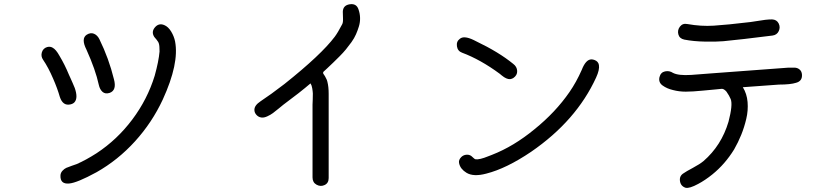

<svg xmlns="http://www.w3.org/2000/svg" viewBox="-20 -840 4040 929"><path d="M321.3 -335Q284.2 -326.2 269.5 -371.1Q257.8 -412.1 237.3 -459Q213.9 -513.7 188.5 -550.8Q176.8 -567.4 182.6 -586.9Q188.5 -606.4 208 -612.3Q222.7 -616.2 234.4 -609.4Q251 -600.6 267.6 -570.3Q293.9 -526.4 313.5 -478.5Q315.4 -474.6 321.3 -461.4Q327.1 -448.2 331.5 -438.5Q335.9 -428.7 341.8 -414.1Q358.4 -366.2 340.8 -345.7Q334 -337.9 321.3 -335ZM398.4 -599.6Q371.1 -653.3 399.4 -671.9Q418 -683.6 434.6 -676.8Q451.2 -669.9 460.9 -650.4Q506.8 -556.6 531.2 -457Q545.9 -403.3 510.7 -390.6Q489.3 -383.8 476.1 -395.5Q462.9 -407.2 458 -429.7Q442.4 -502 398.4 -599.6ZM827.1 -639.6Q847.7 -533.2 767.6 -358.4Q715.8 -247.1 633.3 -156.2Q550.8 -65.4 447.3 -6.8Q352.5 44.9 314.5 47.9Q271.5 51.8 272.5 10.7Q272.5 -2.9 281.7 -13.2Q291 -23.4 300.8 -27.8Q310.5 -32.2 328.1 -38.1Q345.7 -43.9 350.6 -45.9Q395.5 -65.4 447.3 -98.6Q546.9 -164.1 620.1 -261.7Q693.4 -359.4 728.5 -473.6Q748 -543.9 752 -590.8Q752 -619.1 749 -627.9Q747.1 -636.7 737.3 -648.4Q727.5 -660.2 726.6 -661.1Q710.9 -685.5 729.5 -707.5Q748 -729.5 774.4 -718.8Q793.9 -710.9 808.1 -687.5Q822.3 -664.1 827.1 -639.6Z M1714.8 -793.9Q1721.7 -774.4 1722.2 -753.4Q1722.7 -732.4 1716.8 -712.9Q1710.9 -693.4 1702.6 -674.3Q1694.3 -655.3 1680.7 -636.2Q1667 -617.2 1653.8 -601.1Q1640.6 -585 1623 -567.4Q1605.5 -549.8 1592.3 -537.1Q1579.1 -524.4 1562.5 -508.8Q1553.7 -501 1549.8 -497.1Q1540 -490.2 1544.9 -482.4Q1545.9 -481.4 1548.3 -477.5Q1550.8 -473.6 1552.7 -470.7Q1562.5 -454.1 1564.5 -442.4Q1570.3 -419.9 1570.3 -385.7V21.5Q1570.3 45.9 1550.8 55.2Q1531.2 64.5 1511.7 53.7Q1492.2 43 1492.2 18.6V-334Q1492.2 -339.8 1493.2 -358.4Q1494.1 -377 1493.7 -387.7Q1493.2 -398.4 1490.7 -413.1Q1488.3 -427.7 1482.4 -436.5Q1432.6 -393.6 1350.6 -333Q1345.7 -329.1 1329.1 -315.4Q1312.5 -301.8 1300.8 -293Q1289.1 -284.2 1272.9 -276.9Q1256.8 -269.5 1244.1 -271.5Q1230.5 -273.4 1220.7 -284.2Q1210.9 -294.9 1210.9 -308.6Q1210.9 -330.1 1240.2 -349.6Q1289.1 -381.8 1356.4 -433.6Q1534.2 -575.2 1599.6 -662.1Q1614.3 -681.6 1635.7 -722.7Q1640.6 -731.4 1639.6 -752.9Q1638.7 -782.2 1638.7 -783.2Q1639.6 -814.5 1672.4 -819.3Q1705.1 -824.2 1714.8 -793.9Z M2215.8 -585Q2194.3 -592.8 2190.9 -616.2Q2187.5 -639.6 2205.1 -652.3Q2224.6 -668.9 2271.5 -646.5Q2281.2 -641.6 2283.2 -640.6Q2393.6 -587.9 2462.9 -531.2Q2481.4 -517.6 2482.4 -496.6Q2483.4 -475.6 2462.9 -461.9Q2455.1 -458 2448.2 -457Q2430.7 -456.1 2408.2 -474.6Q2400.4 -481.4 2397.5 -483.4Q2304.7 -551.8 2215.8 -585ZM2856.4 -549.8Q2875 -543 2877.9 -525.4Q2881.8 -502.9 2864.3 -464.8Q2768.6 -255.9 2549.8 -105.5Q2429.7 -24.4 2333 0Q2271.5 16.6 2237.3 -3.9Q2222.7 -12.7 2213.4 -24.4Q2204.1 -36.1 2201.2 -51.3Q2198.2 -66.4 2211.9 -80.1Q2221.7 -89.8 2235.8 -91.3Q2250 -92.8 2260.7 -85Q2262.7 -84 2269.5 -77.1Q2276.4 -70.3 2280.3 -69.3Q2299.8 -66.4 2342.8 -84Q2357.4 -89.8 2360.4 -90.8Q2465.8 -131.8 2566.4 -214.8Q2668 -296.9 2735.4 -394.5Q2768.6 -442.4 2794.9 -502Q2814.5 -552.7 2841.8 -552.7Q2848.6 -552.7 2856.4 -549.8Z M3291 -648.4Q3267.6 -653.3 3262.2 -673.8Q3256.8 -694.3 3270 -711.4Q3283.2 -728.5 3306.6 -723.6Q3372.1 -711.9 3433.6 -715.8Q3497.1 -719.7 3611.3 -733.4Q3622.1 -734.4 3643.6 -738.3Q3665 -742.2 3682.6 -744.1Q3700.2 -746.1 3715.8 -746.1Q3738.3 -745.1 3747.6 -726.6Q3756.8 -708 3748 -689.5Q3739.3 -670.9 3717.8 -668Q3631.8 -657.2 3581.1 -651.4Q3512.7 -643.6 3480 -640.6Q3447.3 -637.7 3391.6 -638.7Q3335.9 -639.6 3291 -648.4ZM3860.4 -478.5Q3861.3 -462.9 3854 -453.1Q3846.7 -443.4 3832 -439.5Q3804.7 -430.7 3749 -430.7L3574.2 -418Q3593.8 -386.7 3597.2 -346.2Q3600.6 -305.7 3590.8 -264.6Q3581.1 -223.6 3566.4 -187.5Q3551.8 -151.4 3532.2 -117.2Q3488.3 -45.9 3426.8 3.9Q3391.6 32.2 3358.4 49.8Q3315.4 73.2 3296.9 68.4Q3273.4 60.5 3270 35.6Q3266.6 10.7 3288.1 -2Q3298.8 -9.8 3332.5 -27.8Q3366.2 -45.9 3383.8 -60.5Q3470.7 -135.7 3504.9 -251Q3526.4 -333 3515.6 -360.4Q3508.8 -377 3495.1 -396.5Q3482.4 -411.1 3471.7 -410.2L3441.4 -407.2Q3428.7 -406.2 3379.4 -401.4Q3330.1 -396.5 3297.9 -396.5Q3265.6 -396.5 3236.3 -404.3Q3207 -411.1 3186 -426.3Q3165 -441.4 3170.9 -466.8Q3176.8 -490.2 3197.8 -494.6Q3218.8 -499 3236.3 -487.3Q3262.7 -473.6 3324.2 -477.5Q3353.5 -479.5 3427.7 -485.4L3794.9 -512.7Q3809.6 -512.7 3823.7 -512.7Q3837.9 -512.7 3848.6 -503.9Q3859.4 -495.1 3860.4 -478.5Z"/></svg>

Font: irohamaru Regular
Style: Regular
Weight: 400
Designer: [Source Han Sans]
Ryoko NISHIZUKA  (kana & ideographs); Paul D. Hunt (Latin, Greek & Cyrillic); Wenlong ZHANG  (bopomofo
Version: Version 1.00